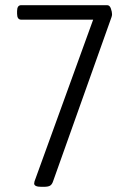

<svg xmlns="http://www.w3.org/2000/svg" viewBox="-20 -720 510 742"><path d="M140 2Q112 2 112 -11Q112 -14 113.5 -19.5Q115 -25 117 -29L340 -644H62Q46 -644 46 -667V-677Q46 -700 62 -700H394Q404 -700 408.5 -687Q413 -674 413 -665Q413 -660 411 -654L185 -19Q181 -7 173.5 -2.5Q166 2 149 2Z"/></svg>

Font: Asap Condensed Light
Style: Regular
Weight: 300
Width: 3
Designer: Pablo Cosgaya
Foundry: Omnibus-Type
Version: Version 3.001; ttfautohint (v1.8.4.7-5d5b)